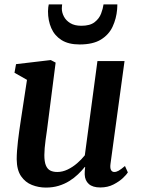

<svg xmlns="http://www.w3.org/2000/svg" viewBox="-20 -838 637 868"><path d="M187.5 10Q154.5 10 124.5 -1.8Q94.5 -13.5 75.2 -41.5Q56 -69.5 55.5 -118Q55.5 -135.5 57 -156.5Q58.5 -177.5 61.2 -200.5Q64 -223.5 67.2 -247.2Q70.5 -271 74 -293.5L102 -477L45.5 -509L52.5 -548L209.5 -566.5L231.5 -555L197.5 -289.5Q195 -268 192 -246.8Q189 -225.5 186.2 -205.8Q183.5 -186 182 -168.5Q180.5 -151 180.5 -137Q180.5 -107.5 187.2 -90.8Q194 -74 207 -67.2Q220 -60.5 239 -60.5Q262.5 -60.5 285.5 -71.5Q308.5 -82.5 328.5 -99.8Q348.5 -117 363.5 -136L420.5 -562H543L479.5 -97Q477 -78 482 -69.2Q487 -60.5 496.5 -60.5Q506 -60.5 516.2 -66.2Q526.5 -72 545 -87.5L558 -58.5Q553.5 -50.5 536.8 -34.2Q520 -18 493.5 -4.2Q467 9.5 433.5 9.5Q399 9.5 381.5 -6.2Q364 -22 363 -48.5Q363 -51 363 -54.8Q363 -58.5 363.2 -63.2Q363.5 -68 364 -73Q364.5 -78 365 -82.5L363.5 -83.5Q350 -66.5 332.5 -49.8Q315 -33 293.2 -19.5Q271.5 -6 245.2 2Q219 10 187.5 10ZM340 -637Q289.5 -637 258 -657Q226.5 -677 211.8 -711Q197 -745 197 -787Q197 -797 198.2 -805.2Q199.5 -813.5 200.5 -818H261Q260.5 -813.5 260 -808.8Q259.5 -804 259.5 -799Q259.5 -781.5 268.8 -763.5Q278 -745.5 297.5 -733.5Q317 -721.5 348 -721.5Q387 -721.5 407.8 -737.8Q428.5 -754 437 -776.5Q445.5 -799 448 -818H510.5Q510.5 -814 510.2 -808.2Q510 -802.5 509.5 -795.5Q506 -754 489.2 -717.8Q472.5 -681.5 436.5 -659.2Q400.5 -637 340 -637Z"/></svg>

Font: Merriweather 20pt SemiBold
Style: Italic
Weight: 600
Italic angle: -7.8°
Version: Version 2.101